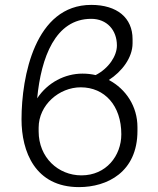

<svg xmlns="http://www.w3.org/2000/svg" viewBox="-20 -754 648 785"><path d="M138 -232C138 -325 222 -397 310 -397C408 -397 476 -322 476 -205C476 -117 414 -37 313 -37C218 -37 138 -110 138 -217ZM353 -677C417 -677 458 -631 458 -568C458 -525 424 -474 371 -447C354 -451 336 -453 317 -453C246 -453 175 -417 132 -352C148 -519 206 -677 353 -677ZM425 -427C478 -461 522 -518 522 -577V-594C522 -681 459 -734 353 -734C123 -734 68 -441 68 -266C68 -135 123 11 303 11C418 11 542 -50 542 -219V-234C542 -319 495 -390 425 -427Z"/></svg>

Font: Perun Light
Style: Regular
Weight: 300
Foundry: Copyright (c) Stefan Peev, Context Ltd, 2016
Version: Version 1.089